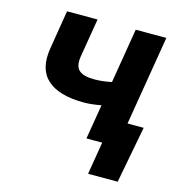

<svg xmlns="http://www.w3.org/2000/svg" viewBox="-105 -640 839 890"><g transform="rotate(15 315.0 -195.0)"><path d="M292.5 -157.7Q171.4 -157.7 116 -208.3Q60.5 -258.8 77.6 -360.8L107.9 -545.9H254.4L223.6 -360.8Q215.8 -313 237.3 -293.5Q258.8 -273.9 312 -273.9Q351.1 -273.9 394 -283.2L437.5 -545.9H584.5L494.1 0H347.2L375 -166.5Q354.5 -162.6 333.3 -160.2Q312 -157.7 292.5 -157.7ZM397 156.2 422.9 0H380.9L399.9 -116.2H590.8L539.1 156.2Z"/></g></svg>

Font: Inter
Style: Bold Italic
Weight: 700
Italic angle: -9.39999°
Designer: Rasmus Andersson
Foundry: rsms
Version: Version 4.001;git-9221beed3